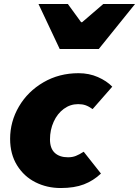

<svg xmlns="http://www.w3.org/2000/svg" viewBox="-20 -935 701 968"><path d="M31 -235Q31 -322 75.5 -398Q120 -474 199 -520Q278 -566 376 -566Q429 -566 473.5 -546.5Q518 -527 546 -498L447 -385Q427 -399 411 -404.5Q395 -410 374 -410Q334 -410 301.5 -386Q269 -362 250.5 -321Q232 -280 232 -232Q232 -187 256 -164.5Q280 -142 323 -142Q345 -142 362.5 -149Q380 -156 402 -170L489 -60Q451 -24 403 -5.5Q355 13 286 13Q217 13 159 -16Q101 -45 66 -101.5Q31 -158 31 -235ZM174 -915H322L389 -823H394L501 -915H661L478 -688H281Z"/></svg>

Font: Nebula Sans Black
Style: Regular
Weight: 900
Italic angle: -9°
Designer: Paul D. Hunt for Adobe (as Source Sans)
Foundry: Nebula Entertainment & Broadcasting LLC
Version: Version 1.010